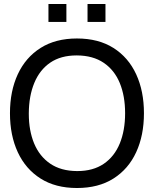

<svg xmlns="http://www.w3.org/2000/svg" viewBox="-20 -928 772 963"><path d="M419 -818V-908H509V-818ZM223 -818V-908H313V-818ZM366 15Q258.5 15 183.5 -32.5Q108.5 -80 69.2 -164.5Q30 -249 30 -360Q30 -471 69.2 -555.5Q108.5 -640 183.5 -687.5Q258.5 -735 366 -735Q474 -735 549 -687.5Q624 -640 663 -555.5Q702 -471 702 -360Q702 -249 663 -164.5Q624 -80 549 -32.5Q474 15 366 15ZM366 -70Q367 -70 368 -70Q447 -70 500.5 -106.5Q554 -143 580.8 -208.5Q607.5 -274 607.5 -360Q607.5 -446.5 580.8 -511.5Q554 -576.5 500.2 -613Q446.5 -649.5 366 -650Q365 -650 364 -650Q285 -650 232 -613.8Q179 -577.5 152 -512Q125 -446.5 124.5 -360Q124.5 -358.5 124.5 -357Q124.5 -273 151.2 -208.5Q178 -144 231.8 -107.2Q285.5 -70.5 366 -70Z"/></svg>

Font: Cns Manrope Med
Style: Regular
Weight: 500
Designer: Mikhail Sharanda
Foundry: Mikhail Sharanda
Version: Version 4.504